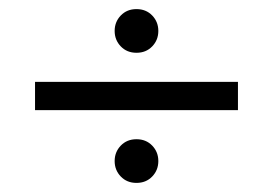

<svg xmlns="http://www.w3.org/2000/svg" viewBox="-20 -541 600 422"><path d="M232 -473Q232 -493 245.5 -507Q259 -521 280 -521Q301 -521 314.5 -507Q328 -493 328 -473Q328 -453 314.5 -439Q301 -425 280 -425Q259 -425 245.5 -439Q232 -453 232 -473ZM57 -361H503V-299H57ZM232 -187Q232 -207 245.5 -221Q259 -235 280 -235Q301 -235 314.5 -221Q328 -207 328 -187Q328 -167 314.5 -153Q301 -139 280 -139Q259 -139 245.5 -153Q232 -167 232 -187Z"/></svg>

Font: El Messiri Medium
Style: Regular
Weight: 500
Designer: Mohamed Gaber
Foundry: Kief Type Foundry
Version: Version 2.007